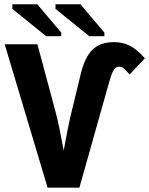

<svg xmlns="http://www.w3.org/2000/svg" viewBox="-20 -862 686 882"><path d="M344.7 0H198.7L1.5 -658.7H151.9L236.3 -343.8Q252.4 -282.7 272.5 -169.9Q292 -278.8 307.6 -343.8L350.6 -521Q369.1 -598.1 404.3 -633.3Q439.5 -668.5 504.4 -668.5Q543.9 -668.5 577.4 -651.4Q610.8 -634.3 645.5 -594.2L575.2 -519.5Q562.5 -535.2 551.5 -545.4Q540.5 -555.7 526.9 -555.7Q512.7 -555.7 503.2 -541.7Q493.7 -527.8 482.9 -489.7ZM234.9 -821.3V-842.3H349.6L459.5 -712.4V-695.8H390.1ZM36.6 -821.3V-842.3H151.4L261.2 -712.4V-695.8H191.9Z"/></svg>

Font: Liberation Mono
Style: Bold
Weight: 700
Monospace: yes
Designer: Steve Matteson
Foundry: Ascender Corporation
Version: Version 2.1.5